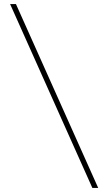

<svg xmlns="http://www.w3.org/2000/svg" viewBox="-20 -822 522 952"><path d="M438 110 30 -802H59L467 110Z"/></svg>

Font: Literata 72pt ExtraBold
Style: Italic
Weight: 800
Italic angle: -2°
Designer: Latin by Veronika Burian and Jose Scaglione. Greek by Irene Vlachou. Cyrillic by Vera Evstafieva
Foundry: TypeTogether
Version: Version 3.002